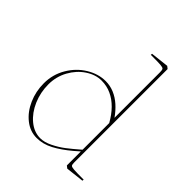

<svg xmlns="http://www.w3.org/2000/svg" viewBox="-216 -914 1058 1058"><g transform="rotate(45 313.0 -385.0)"><path d="M60 -231Q60 -300 94 -357.5Q128 -415 182 -448Q236 -481 293 -481Q328 -481 360 -467.5Q392 -454 419.5 -429.5Q447 -405 470 -372V-727Q470 -745 465.5 -750.5Q461 -756 442.5 -757.5Q424 -759 366 -759L367 -768L473 -780L487 -769V-41Q487 -24 491.5 -19Q496 -14 514.5 -12.5Q533 -11 591 -11L590 -2L484 10L470 -1Q470 -38 470 -56Q470 -74 470 -110Q455 -97 439 -83Q388 -40 341 -15Q294 10 245 10Q194 10 151.5 -23.5Q109 -57 84.5 -112.5Q60 -168 60 -231ZM465 -119 470 -124V-331Q446 -374 416.5 -404Q387 -434 351.5 -450.5Q316 -467 275 -467Q228 -467 183 -437Q138 -407 110 -356Q82 -305 82 -245Q82 -182 106 -126.5Q130 -71 171 -37Q212 -3 260 -3Q292 -3 329.5 -21.5Q367 -40 397 -63Q427 -86 465 -119Z"/></g></svg>

Font: TMT Limkin
Style: Regular
Weight: 400
Designer: Gabriel Drozdov
Version: Version 1.000;Glyphs 3.1.2 (3151)